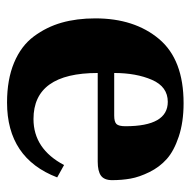

<svg xmlns="http://www.w3.org/2000/svg" viewBox="-18 -524 554 559"><g transform="rotate(90 259.5 -245.0)"><path d="M34 -245Q34 -359 94 -430.5Q154 -502 281 -502Q336 -502 378 -488Q420 -474 443.5 -453Q467 -432 481.5 -402.5Q496 -373 500.5 -347.5Q505 -322 505 -294Q505 -271 492 -261.5Q479 -252 451 -252H193Q193 -65 327 -65Q414 -65 461 -154L497 -134Q441 12 279 12Q212 12 163 -8.5Q114 -29 86.5 -66Q59 -103 46.5 -147Q34 -191 34 -245ZM193 -300H317Q335 -300 341.5 -306.5Q348 -313 348 -333Q348 -456 277 -456Q233 -456 213 -410Q193 -364 193 -300Z"/></g></svg>

Font: Heuristica
Style: Bold
Weight: 700
Version: Version 1.0.2